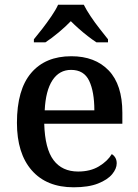

<svg xmlns="http://www.w3.org/2000/svg" viewBox="-20 -786 587 816"><path d="M293 10Q178 10 115 -62Q52 -134 52 -264Q52 -405 112.5 -476Q173 -547 283 -547Q384 -547 442 -486.5Q500 -426 500 -307V-260H168Q171 -154 207.5 -105.5Q244 -57 312 -57Q364 -57 400.5 -79Q437 -101 455 -131Q464 -126 470 -116Q476 -106 476 -92Q476 -69 456.5 -45.5Q437 -22 396.5 -6Q356 10 293 10ZM381 -317Q381 -396 359 -442.5Q337 -489 282 -489Q232 -489 203 -445Q174 -401 170 -317ZM124 -619Q140 -638 160 -664Q180 -690 198.5 -717Q217 -744 227 -766H336Q347 -744 365 -717Q383 -690 403.5 -664Q424 -638 439 -619V-606H390Q373 -617 353 -632.5Q333 -648 314.5 -664.5Q296 -681 281 -696Q259 -673 229 -648Q199 -623 173 -606H124Z"/></svg>

Font: Noto Serif Khojki Medium
Style: Regular
Weight: 500
Version: Version 2.003